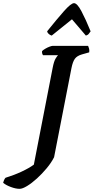

<svg xmlns="http://www.w3.org/2000/svg" viewBox="-156 -994 593 1214"><path d="M-32 200Q-56 200 -87 188.5Q-118 177 -136 162Q-133 150 -129 142Q-125 134 -121 130Q-66 113 -19 91Q28 69 58 47L177 -565Q185 -607 196 -624.5Q207 -642 211 -645H116Q113 -649 111 -655.5Q109 -662 110 -671Q117 -678 130.5 -686Q144 -694 157.5 -699Q171 -704 177 -704H401Q404 -698 407 -687.5Q410 -677 408 -663L362 -650Q331 -641 317.5 -622.5Q304 -604 296 -564L186 0Q169 34 139.5 69.5Q110 105 77.5 134.5Q45 164 15.5 182Q-14 200 -32 200ZM171 -769Q160 -772 151.5 -780Q143 -788 142 -796Q203 -872 248 -923Q293 -974 312 -974Q332 -974 359 -923Q386 -872 417 -796Q412 -789 405.5 -780.5Q399 -772 387 -769L299 -872Z"/></svg>

Font: Texturina 72pt 72pt Regular
Style: Bold Italic
Weight: 700
Italic angle: -11°
Designer: Guillermo Torres Carreño
Foundry: Omnibus-Type
Version: Version 1.002; ttfautohint (v1.8.3)